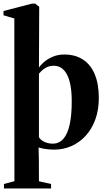

<svg xmlns="http://www.w3.org/2000/svg" viewBox="-24 -840 606 1092"><path d="M-1.5 232V206.5L58 190.5L57.5 -735L-4 -753V-777.5L158.5 -819.5H175.5L199 -801.5L197.5 -455Q205.5 -469 225.8 -486.8Q246 -504.5 275.8 -517.2Q305.5 -530 341 -530Q404 -530 448 -501.2Q492 -472.5 515 -417.2Q538 -362 538 -283Q538 -214.5 518 -160Q498 -105.5 463 -67.5Q428 -29.5 382.2 -9.2Q336.5 11 284.5 11Q257 11 232.2 7Q207.5 3 195.5 -1.5L197 68.5L197.5 191L266.5 206.5V232ZM275.5 -23Q312 -23 336 -50Q360 -77 372 -130.2Q384 -183.5 384 -263Q384 -320 376 -359Q368 -398 354 -421.5Q340 -445 321.8 -455.5Q303.5 -466 283 -466Q259.5 -466 242.5 -457.8Q225.5 -449.5 214.5 -439Q203.5 -428.5 197.5 -421.5V-60Q206 -44 228 -33.5Q250 -23 275.5 -23Z"/></svg>

Font: Merriweather 120pt
Style: Bold
Weight: 700
Designer: Eben Sorkin
Foundry: Eben Sorkin
Version: Version 2.100